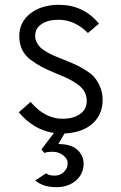

<svg xmlns="http://www.w3.org/2000/svg" viewBox="-20 -543 503 797"><path d="M214 234Q159 234 126 206L172 176Q180 186 208 186Q229 186 245 171Q261 156 261 135Q261 116 242 101.5Q223 87 200 87Q175 87 164 92L152 77L204 9Q119 -4 58 -77L107 -120Q166 -50 240 -50Q284 -50 312 -69.5Q340 -89 340 -124Q340 -146 330 -163.5Q320 -181 298.5 -195.5Q277 -210 260 -218Q243 -226 213 -238Q177 -253 154 -265Q131 -277 107 -295Q83 -313 71.5 -337.5Q60 -362 60 -393Q60 -451 106 -487Q152 -523 225 -523Q326 -523 391 -445L345 -406Q290 -461 223 -461Q179 -461 152.5 -443Q126 -425 126 -394Q126 -379 133 -366Q140 -353 149 -344.5Q158 -336 177 -325.5Q196 -315 207 -310.5Q218 -306 243 -296Q273 -284 290 -276.5Q307 -269 332.5 -253.5Q358 -238 371.5 -222.5Q385 -207 395.5 -182.5Q406 -158 406 -128Q406 -67 363.5 -29.5Q321 8 248 11L222 55Q276 55 301.5 79Q327 103 327 136Q327 179 295 206.5Q263 234 214 234Z"/></svg>

Font: Overpass Light
Style: Regular
Weight: 300
Designer: Delve Withrington, Thomas Jockin
Foundry: Delve Fonts
Version: Version 3.000;DELV;Overpass